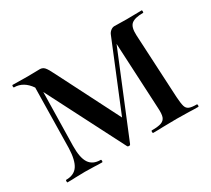

<svg xmlns="http://www.w3.org/2000/svg" viewBox="-98 -635 883 803"><g transform="rotate(-30 343.0 -234.0)"><path d="M656 0Q629 0 613 -1L553 -2L486 -1Q469 0 439 0Q436 0 436 -6Q436 -12 439 -12Q470 -12 485 -17.5Q500 -23 505 -37Q510 -51 508 -81L492 -399L331 -7Q329 -3 324 -3Q318 -3 316 -7L126 -378L121 -121Q120 -64 137 -38Q154 -12 192 -12Q195 -12 195 -6Q195 0 192 0Q169 0 156 -1L110 -2L64 -1Q50 0 25 0Q23 0 23 -6Q23 -12 25 -12Q64 -12 81.5 -38Q99 -64 101 -121L106 -411Q75 -456 30 -456Q27 -456 27 -462Q27 -468 30 -468L103 -467L161 -468Q174 -468 183 -458.5Q192 -449 208 -416L358 -121L490 -443Q494 -454 503 -461Q512 -468 521 -468L580 -467L653 -468Q655 -468 655 -462Q655 -456 653 -456Q613 -456 596.5 -442.5Q580 -429 582 -389L598 -81Q600 -50 604 -36Q608 -22 619.5 -17Q631 -12 656 -12Q659 -12 659 -6Q659 0 656 0Z"/></g></svg>

Font: Cormorant SC SemiBold
Style: Regular
Weight: 600
Designer: Christian Thalmann (Catharsis Fonts)
Version: Version 3.000